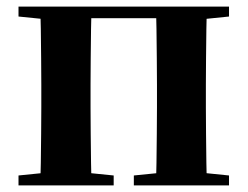

<svg xmlns="http://www.w3.org/2000/svg" viewBox="-20 -561 749 581"><path d="M101 0Q103 -26 103.5 -68Q104 -110 104.5 -156Q105 -202 105 -236V-305Q105 -339 104.5 -385Q104 -431 103.5 -473.5Q103 -516 101 -541H257Q256 -516 255.5 -473.5Q255 -431 254.5 -385Q254 -339 254 -305V-236Q254 -202 254.5 -156Q255 -110 255.5 -68Q256 -26 257 0ZM452 0Q453 -26 453.5 -68Q454 -110 454.5 -156Q455 -202 455 -236V-305Q455 -339 454.5 -385Q454 -431 453.5 -473.5Q453 -516 452 -541H606Q605 -516 604.5 -473.5Q604 -431 603.5 -385Q603 -339 603 -305V-236Q603 -202 603.5 -156Q604 -110 604.5 -68Q605 -26 606 0ZM36 0V-30L145 -41H215L324 -30V0ZM385 0V-30L495 -41H565L673 -30V0ZM36 -511V-541H179V-500H145ZM530 -500V-541H673V-511L565 -500ZM179 -506V-541H530V-506Z"/></svg>

Font: Noto Serif TC ExtraBold
Style: Regular
Weight: 800
Designer: Ryoko NISHIZUKA 西塚涼子 (kana & ideographs); Frank Grießhammer (Latin, Greek & Cyrillic); Wenlong ZHANG 张文龙 (bopomofo); San
Foundry: Adobe
Version: Version 2.002-H1;hotconv 1.1.0;makeotfexe 2.6.0